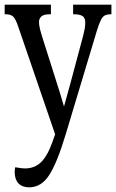

<svg xmlns="http://www.w3.org/2000/svg" viewBox="-20 -556 497 822"><path d="M105 246Q75 246 59 229Q43 212 43 181Q43 176 43.5 170.5Q44 165 45 160Q57 162 67.5 163.5Q78 165 88 165Q127 165 154.5 139.5Q182 114 204 53L216 19L58 -442Q47 -475 36.5 -485Q26 -495 3 -495H0V-536H198V-495H195Q167 -495 157 -485.5Q147 -476 147 -462Q147 -449 151 -432.5Q155 -416 162 -394L214 -230Q227 -190 235.5 -162Q244 -134 254 -100Q263 -132 269 -154Q275 -176 283 -205L336 -403Q340 -418 342.5 -432Q345 -446 345 -460Q345 -480 333 -487.5Q321 -495 296 -495H293V-536H457V-495H455Q440 -495 430 -490.5Q420 -486 412 -470.5Q404 -455 394 -422L261 20Q225 140 191 193Q157 246 105 246Z"/></svg>

Font: Noto Serif ExtraCondensed
Style: Regular
Weight: 400
Width: 2
Designer: Monotype Design Team
Foundry: Monotype Imaging Inc.
Version: Version 2.015